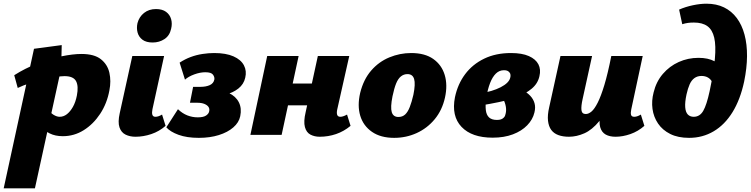

<svg xmlns="http://www.w3.org/2000/svg" viewBox="-63 -730 4063 1039"><path d="M-43 289 121 -466 271 -486 268 -360 126 289ZM277 7Q236 7 206 -8Q176 -23 156.5 -45Q137 -67 128 -89L194 -143Q209 -120 226.5 -109Q244 -98 260 -98Q281 -98 299 -112Q317 -126 331.5 -151.5Q346 -177 353 -213Q363 -264 348.5 -291Q334 -318 286 -318Q268 -318 237 -313Q206 -308 169.5 -299.5Q133 -291 97.5 -279.5Q62 -268 33 -254L14 -323Q72 -360 138.5 -386Q205 -412 268.5 -425Q332 -438 378 -438Q447 -438 483 -409.5Q519 -381 529 -336Q539 -291 529 -241Q516 -170 479 -114Q442 -58 390 -25.5Q338 7 277 7Z M670 10Q640 10 616.5 -1.5Q593 -13 583.5 -41Q574 -69 585 -118L653 -427H825L762 -139Q758 -120 761.5 -109Q765 -98 778 -98Q785 -98 793.5 -100.5Q802 -103 814 -110L833 -49Q799 -19 756 -4.5Q713 10 670 10ZM763 -500Q728 -500 708 -515Q688 -530 681.5 -554Q675 -578 681 -605Q690 -639 716.5 -660Q743 -681 781 -681Q815 -681 835.5 -666Q856 -651 863 -626.5Q870 -602 863 -574Q855 -537 827 -518.5Q799 -500 763 -500Z M1013 16Q948 16 903 -0.5Q858 -17 837 -41L900 -139Q924 -116 951 -105.5Q978 -95 1007 -95Q1038 -95 1052.5 -105Q1067 -115 1069 -128Q1072 -141 1065.5 -151Q1059 -161 1043.5 -167.5Q1028 -174 1004 -174H965L982 -260H1021Q1052 -260 1072.5 -269.5Q1093 -279 1097 -300Q1099 -313 1089.5 -326Q1080 -339 1048 -339Q1020 -339 988.5 -327.5Q957 -316 938 -299L909 -391Q938 -410 969 -421.5Q1000 -433 1033 -438Q1066 -443 1096 -443Q1160 -443 1200.5 -425Q1241 -407 1257 -376.5Q1273 -346 1264 -309Q1256 -274 1227 -251Q1198 -228 1157 -218Q1116 -208 1073 -208L1080 -245Q1137 -245 1175 -227Q1213 -209 1229.5 -176.5Q1246 -144 1237 -101Q1230 -67 1199.5 -40.5Q1169 -14 1121 1Q1073 16 1013 16Z M1667 10Q1639 10 1617 -1.5Q1595 -13 1587 -42.5Q1579 -72 1591 -123L1657 -427H1827L1762 -138Q1758 -120 1761.5 -109Q1765 -98 1779 -98Q1785 -98 1793.5 -100.5Q1802 -103 1815 -110L1834 -49Q1798 -19 1755.5 -4.5Q1713 10 1667 10ZM1292 0 1383 -427H1553L1461 0ZM1411 -160 1436 -278H1700L1674 -160Z M2070 16Q1997 16 1950 -16.5Q1903 -49 1886.5 -103.5Q1870 -158 1886 -227Q1904 -300 1945.5 -348Q1987 -396 2044 -419.5Q2101 -443 2162 -443Q2236 -443 2281.5 -411Q2327 -379 2343.5 -324.5Q2360 -270 2345 -202Q2330 -134 2289.5 -85Q2249 -36 2192 -10Q2135 16 2070 16ZM2093 -97Q2115 -97 2129.5 -110.5Q2144 -124 2154.5 -151Q2165 -178 2174 -217Q2186 -276 2178 -302.5Q2170 -329 2142 -329Q2122 -329 2106.5 -316.5Q2091 -304 2080.5 -278Q2070 -252 2061 -209Q2049 -149 2057 -123Q2065 -97 2093 -97Z M2603 15Q2490 15 2434.5 -43.5Q2379 -102 2399 -204Q2414 -275 2454 -328.5Q2494 -382 2557 -412.5Q2620 -443 2702 -443Q2762 -443 2799 -426.5Q2836 -410 2850.5 -382Q2865 -354 2856 -317Q2847 -277 2813.5 -249.5Q2780 -222 2733.5 -205Q2687 -188 2636.5 -177.5Q2586 -167 2542 -160L2537 -225Q2602 -235 2646.5 -258Q2691 -281 2698 -309Q2701 -319 2699 -328Q2697 -337 2688.5 -343.5Q2680 -350 2664 -350Q2639 -350 2620.5 -332Q2602 -314 2589 -280.5Q2576 -247 2568 -199Q2563 -161 2566 -134.5Q2569 -108 2583.5 -94.5Q2598 -81 2626 -81Q2639 -81 2648 -84Q2657 -87 2664 -94.5Q2671 -102 2673 -114Q2678 -133 2674 -154.5Q2670 -176 2660.5 -192.5Q2651 -209 2641 -212L2717 -259Q2744 -253 2767 -241Q2790 -229 2806.5 -211.5Q2823 -194 2829.5 -171.5Q2836 -149 2829 -121Q2820 -83 2790 -52Q2760 -21 2712.5 -3Q2665 15 2603 15Z M3016 10Q2983 10 2958.5 1Q2934 -8 2920 -27Q2906 -46 2902.5 -76.5Q2899 -107 2909 -150L2970 -427H3141L3090 -195Q3081 -155 3083.5 -134Q3086 -113 3107 -113Q3122 -113 3138 -126.5Q3154 -140 3171.5 -174.5Q3189 -209 3207.5 -270Q3226 -331 3245 -427H3313Q3287 -293 3253 -207.5Q3219 -122 3180 -74.5Q3141 -27 3099 -8.5Q3057 10 3016 10ZM3268 10Q3236 10 3214.5 -2Q3193 -14 3185 -41.5Q3177 -69 3187 -117L3250 -427H3415L3353 -138Q3349 -119 3352 -108.5Q3355 -98 3369 -98Q3376 -98 3384.5 -100.5Q3393 -103 3405 -110L3424 -49Q3390 -19 3348.5 -4.5Q3307 10 3268 10Z M3666 16Q3606 16 3564 -5Q3522 -26 3498 -61.5Q3474 -97 3468 -140.5Q3462 -184 3474 -230Q3488 -288 3524 -330Q3560 -372 3610 -394.5Q3660 -417 3717 -417Q3769 -417 3803.5 -398.5Q3838 -380 3843 -347L3792 -284Q3783 -302 3768 -310.5Q3753 -319 3733 -319Q3711 -319 3695 -307.5Q3679 -296 3669 -273.5Q3659 -251 3652 -219Q3643 -177 3645 -150Q3647 -123 3659 -110.5Q3671 -98 3691 -98Q3724 -98 3742.5 -130Q3761 -162 3777 -236Q3799 -340 3805.5 -411.5Q3812 -483 3802 -526Q3792 -569 3765 -588.5Q3738 -608 3692 -608Q3674 -608 3659.5 -606Q3645 -604 3629 -599L3612 -678Q3646 -693 3686 -701.5Q3726 -710 3760 -710Q3814 -710 3855 -690Q3896 -670 3924 -632.5Q3952 -595 3966 -542.5Q3980 -490 3979.5 -426Q3979 -362 3964 -289Q3943 -191 3901 -123Q3859 -55 3799 -19.5Q3739 16 3666 16Z"/></svg>

Font: Ysabeau Black
Style: Italic
Weight: 900
Italic angle: -12°
Version: Version 2.000;gftools[0.9.27.dev2+g8671c4b]